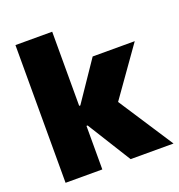

<svg xmlns="http://www.w3.org/2000/svg" viewBox="-122 -762 806 864"><g transform="rotate(-20 281.5 -330.0)"><path d="M563 0H357.5L227.5 -208.5H191.5V-304.5H227.5L355 -492.5H556.5L381.5 -245.5V-278ZM222 0H46V-659.5H222Z"/></g></svg>

Font: Anek Kannada Medium ExtraBold
Style: Regular
Weight: 800
Version: Version 1.003